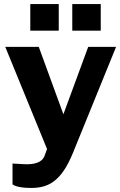

<svg xmlns="http://www.w3.org/2000/svg" viewBox="-20 -762 595 951"><path d="M271 -742H130V-610H271ZM479 -742H338V-610H479ZM134 169C218 169 283 138 341 -4L555 -530H417L294 -196L172 -530H6L213 -24L204 1C199 16 189 57 95 51L42 48V151C42 151 59 169 134 169Z"/></svg>

Font: 18Franklin
Style: Bold
Weight: 700
Designer: Pablo Impallari, Rodrigo Fuenzalida (Modified by Dan O. Williams)
Version: Version 0.025;PS 000.025;hotconv 1.0.88;makeotf.lib2.5.64775